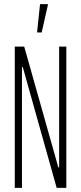

<svg xmlns="http://www.w3.org/2000/svg" viewBox="-20 -915 394 935"><path d="M52 0V-688H98L264 -100H268V-688H303V0H256L91 -588H87V0ZM161 -757V-762L175 -895H213V-890L183 -757Z"/></svg>

Font: Saira Ultra Condensed Thin
Style: Regular
Weight: 100
Width: 1
Designer: Hector Gatti with collaboration of the Omnibus-Type team
Foundry: Omnibus-Type
Version: Version 1.001; ttfautohint (v1.8)